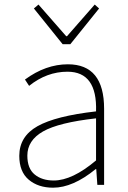

<svg xmlns="http://www.w3.org/2000/svg" viewBox="-20 -828 575 860"><path d="M217.8 12.7Q151.4 12.7 108.9 -22.9Q66.4 -58.6 66.4 -129.9Q66.4 -216.8 147.9 -262.7Q229.5 -308.6 410.2 -329.1Q416 -506.8 282.2 -506.8Q189.5 -506.8 110.4 -443.4L91.8 -471.7Q184.6 -540 284.2 -540Q446.3 -540 446.3 -340.8V0H416L411.1 -70.3H408.2Q306.6 12.7 217.8 12.7ZM220.7 -19.5Q303.7 -19.5 410.2 -109.4V-297.9Q243.2 -279.3 172.9 -239.3Q102.5 -199.2 102.5 -130.9Q102.5 -73.2 135.3 -46.4Q168 -19.5 220.7 -19.5ZM260.7 -629.9 131.8 -790 152.3 -807.6 276.4 -666H280.3L404.3 -807.6L423.8 -790L294.9 -629.9Z"/></svg>

Font: Gen Shin Gothic ExtraLight
Style: Regular
Weight: 100
Designer: [Source Han Sans]
Ryoko NISHIZUKA  (kana & ideographs); Paul D. Hunt (Latin, Greek & Cyrillic); Wenlong ZHANG  (bopomofo
Version: Version 1.002.20150607